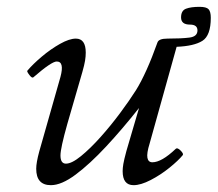

<svg xmlns="http://www.w3.org/2000/svg" viewBox="-20 -529 637 562"><path d="M129 13Q86 13 86 -35Q86 -53 95 -86L157 -304Q169 -349 146 -349Q131 -349 78 -303Q74 -299 66 -309.5Q58 -320 60 -322Q76 -341 102 -363Q128 -385 155.5 -400.5Q183 -416 202 -416Q231 -416 231 -375Q231 -364 229 -351.5Q227 -339 221 -318L177 -166Q157 -95 157 -74Q157 -50 173 -50Q190 -50 217 -72Q244 -94 274 -127.5Q304 -161 331.5 -198Q359 -235 378 -265Q393 -289 409 -324.5Q425 -360 441 -405Q445 -416 470 -416Q511 -416 534.5 -419Q558 -422 558 -440Q558 -457 536 -457Q510 -457 510 -478Q510 -498 524.5 -503.5Q539 -509 564 -509Q584 -509 590.5 -502Q597 -495 597 -477Q597 -425 572.5 -409.5Q548 -394 497 -392L418 -109Q409 -80 411.5 -67Q414 -54 426 -54Q453 -54 494 -93Q499 -98 508.5 -88.5Q518 -79 515 -75Q502 -59 476 -38Q450 -17 421 -2Q392 13 371 13Q339 13 339 -28Q339 -37 341 -49Q343 -61 350 -87L387 -213Q338 -151 290.5 -100Q243 -49 201.5 -18Q160 13 129 13Z"/></svg>

Font: Junicode SmExp
Style: Italic
Weight: 400
Width: 6
Italic angle: -11°
Designer: Peter S. Baker
Version: Version 2.205; ttfautohint (v1.8.4)